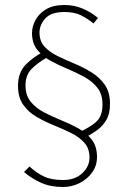

<svg xmlns="http://www.w3.org/2000/svg" viewBox="-20 -700 512 768"><path d="M232 48Q181 48 143 30.5Q105 13 76 -12L98 -34Q124 -10 154 5Q184 20 232 20Q280 20 309 -7Q338 -34 338 -70Q338 -106 317.5 -129Q297 -152 264.5 -168Q232 -184 195 -199Q158 -214 125.5 -233Q93 -252 72.5 -281.5Q52 -311 52 -356Q52 -410 83 -441.5Q114 -473 156 -494L168 -470Q131 -449 106.5 -424.5Q82 -400 82 -358Q82 -319 102.5 -293.5Q123 -268 155.5 -251Q188 -234 225 -219Q262 -204 294.5 -186Q327 -168 347.5 -141Q368 -114 368 -72Q368 -37 348.5 -10Q329 17 298 32.5Q267 48 232 48ZM308 -144 294 -170Q339 -190 364.5 -212.5Q390 -235 390 -282Q390 -323 369.5 -349Q349 -375 317 -392.5Q285 -410 249 -425Q213 -440 181 -457.5Q149 -475 128.5 -501.5Q108 -528 108 -568Q108 -594 122 -620Q136 -646 164.5 -663Q193 -680 238 -680Q277 -680 311 -665.5Q345 -651 372 -628L354 -606Q330 -626 303.5 -639Q277 -652 238 -652Q184 -652 161 -626Q138 -600 138 -570Q138 -535 158.5 -513Q179 -491 211 -475.5Q243 -460 279 -445Q315 -430 347 -410Q379 -390 399.5 -360.5Q420 -331 420 -284Q420 -245 405 -219.5Q390 -194 364.5 -176.5Q339 -159 308 -144Z"/></svg>

Font: Source Sans 3 Variable
Style: Regular
Weight: 200
Designer: Paul D. Hunt
Foundry: Adobe Systems Incorporated
Version: Version 3.026